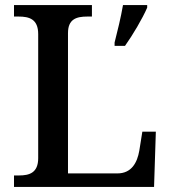

<svg xmlns="http://www.w3.org/2000/svg" viewBox="-20 -734 672 754"><path d="M35 0H585L592 -217H539L527 -142C519 -96 497 -53 441 -53H247V-604C247 -659 280 -669 323 -669H341V-714H35V-669H53C95 -669 130 -659 130 -600V-113C130 -55 95 -45 55 -45H35ZM430 -567V-554H471C501 -596 540 -662 558 -704V-714H463C455 -667 441 -610 430 -567Z"/></svg>

Font: Noto Serif Myanmar Medium
Style: Regular
Weight: 500
Designer: Ben Mitchell and the Monotype Design Team
Foundry: Monotype Imaging Inc.
Version: Version 2.106